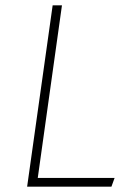

<svg xmlns="http://www.w3.org/2000/svg" viewBox="-20 -702 497 722"><path d="M213 -682 122 -33H411L399 0H82L178 -682Z"/></svg>

Font: Fira Sans UltraLight
Style: Italic
Weight: 200
Italic angle: -8°
Designer: Carrois Corporate & Edenspiekermann AG
Foundry: Carrois Corporate GbR & Edenspiekermann AG
Version: Version 4.203;PS 004.203;hotconv 1.0.88;makeotf.lib2.5.64775